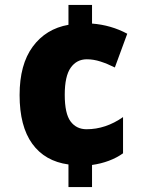

<svg xmlns="http://www.w3.org/2000/svg" viewBox="-20 -744 590 774"><path d="M351 -649Q428 -643 493 -608L443 -472Q413 -487 385 -496Q357 -505 330 -505Q289 -505 265 -471Q241 -437 241 -362Q241 -286 264.5 -254.5Q288 -223 329 -223Q406 -223 476 -272V-126Q451 -108 419 -96Q387 -84 351 -79V10H256V-81Q161 -94 110 -164.5Q59 -235 59 -361Q59 -484 112 -556Q165 -628 256 -644V-724H351Z"/></svg>

Font: Noto Sans Hebrew SemiCondensed Black
Style: Regular
Weight: 900
Width: 4
Designer: Ben Nathan
Foundry: Google LLC
Version: Version 3.001; ttfautohint (v1.8.4.7-5d5b)